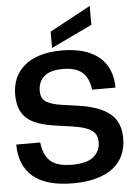

<svg xmlns="http://www.w3.org/2000/svg" viewBox="-62 -998 722 1054"><g transform="rotate(-5 298.5 -471.0)"><path d="M299 10Q150 10 77.5 -52Q5 -114 5 -229H137Q145 -159 182 -125.5Q219 -92 302 -92Q383 -92 420 -123Q457 -154 457 -204Q457 -222 451 -237.5Q445 -253 430 -265Q415 -277 388.5 -286Q362 -295 321 -301L230 -314Q174 -322 134.5 -336Q95 -350 70.5 -372.5Q46 -395 34.5 -427.5Q23 -460 23 -503Q23 -551 40 -591Q57 -631 91.5 -660.5Q126 -690 178 -706Q230 -722 299 -722Q368 -722 420 -706Q472 -690 506.5 -660Q541 -630 558 -587.5Q575 -545 575 -493H446Q439 -556 403.5 -588Q368 -620 296 -620Q224 -620 191.5 -590Q159 -560 159 -511Q159 -493 164 -479Q169 -465 182.5 -454.5Q196 -444 218.5 -436.5Q241 -429 277 -424L368 -411Q477 -395 535 -349.5Q593 -304 593 -212Q593 -162 575 -121Q557 -80 520.5 -51Q484 -22 428.5 -6Q373 10 299 10ZM247 -740V-830L473 -952V-848Z"/></g></svg>

Font: Firefly Display
Style: Bold
Weight: 700
Designer: Colophon Foundry, Jonny Pinhorn
Foundry: Colophon Foundry
Version: Version 1.200; ttfautohint (v1.8.3)